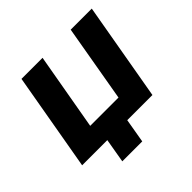

<svg xmlns="http://www.w3.org/2000/svg" viewBox="-165 -676 960 960"><g transform="rotate(-45 315.0 -196.0)"><path d="M112 -520 21 0H199L177 128H318L340 0H518L609 -520H460L389 -111H189L261 -520Z"/></g></svg>

Font: Fixel Display
Style: Bold Italic
Weight: 700
Italic angle: -10°
Designer: AlfaBravo + MacPaw
Foundry: Kyrylo Tkachov, Marchela Mozhyna, Serhii Makarenko, Maria Weinstein, Zakhar Kryvoshyya
Version: Version 1.210;Glyphs 3.2 (3217)